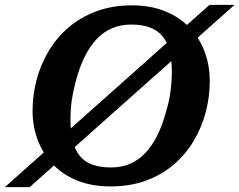

<svg xmlns="http://www.w3.org/2000/svg" viewBox="-91 -750 985 790"><path d="M772 -416Q772 -351 755.5 -288.5Q739 -226 706 -170.5Q673 -115 624 -73Q575 -31 510 -7Q445 17 363 17Q288 17 228.5 -6.5Q169 -30 128 -72.5Q87 -115 65 -172Q43 -229 43 -294Q43 -359 59.5 -421.5Q76 -484 109 -539.5Q142 -595 191 -637Q240 -679 305.5 -703.5Q371 -728 452 -728Q528 -728 587.5 -704Q647 -680 688 -637.5Q729 -595 750.5 -538.5Q772 -482 772 -416ZM366 -61Q409 -61 444 -76Q479 -91 507 -120.5Q535 -150 556.5 -193.5Q578 -237 593 -293Q602 -322 606.5 -348.5Q611 -375 613.5 -401Q616 -427 616 -454Q616 -503 607 -539.5Q598 -576 578 -600.5Q558 -625 526 -637Q494 -649 449 -649Q406 -649 370.5 -634Q335 -619 307 -589.5Q279 -560 257.5 -516.5Q236 -473 221 -417Q214 -389 208.5 -362Q203 -335 201 -309Q199 -283 199 -256Q199 -208 208 -171Q217 -134 236.5 -109.5Q256 -85 288 -73Q320 -61 366 -61ZM-71 20 771 -730H874L31 20Z"/></svg>

Font: Roboto Serif 20pt SemiBold
Style: Italic
Weight: 600
Italic angle: -10°
Version: Version 1.007